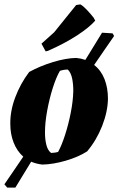

<svg xmlns="http://www.w3.org/2000/svg" viewBox="-23 -740 540 875"><path d="M170 10Q143 7 119 -3Q100 28 82 57.5Q64 87 47 115H10L-3 100Q19 68 40.5 36.5Q62 5 83 -26Q54 -52 39 -90.5Q24 -129 24 -175Q23 -234 46.5 -296.5Q70 -359 110 -412Q159 -439 218 -457Q277 -475 324 -476Q346 -474 366 -467Q385 -498 404 -529Q423 -560 442 -591L490 -588L497 -576Q476 -546 453 -512.5Q430 -479 406 -444Q438 -419 453.5 -379Q469 -339 469 -290Q468 -231 442.5 -166Q417 -101 374 -50Q333 -24 276 -7.5Q219 9 170 10ZM210 -43Q218 -43 227.5 -44.5Q237 -46 242 -48Q258 -77 273.5 -125Q289 -173 299.5 -226.5Q310 -280 311 -325Q311 -358 305.5 -383.5Q300 -409 286 -423Q267 -423 250 -417Q233 -388 217.5 -339Q202 -290 192 -235.5Q182 -181 182 -136Q182 -104 188.5 -79Q195 -54 210 -43ZM185 -506 166 -541 224 -593 324 -717 343 -720Q355 -714 372.5 -695.5Q390 -677 404 -659L411 -646Q384 -615 328 -578.5Q272 -542 195 -508Z"/></svg>

Font: Labrada ExtraBold
Style: Italic
Weight: 800
Italic angle: -7°
Designer: Mercedes Jáuregui
Foundry: Omnibus-Type Team
Version: Version 1.000; ttfautohint (v1.8.4.7-5d5b)